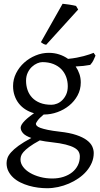

<svg xmlns="http://www.w3.org/2000/svg" viewBox="-20 -747 528 1011"><path d="M336.9 -293Q336.9 -318.8 328.4 -342Q319.8 -365.2 303 -382.6Q286.1 -399.9 261 -409.9Q235.8 -419.9 203.1 -419.9Q190.9 -419.9 176 -413.6Q161.1 -407.2 147.9 -395Q134.8 -382.8 126 -364.3Q117.2 -345.7 117.2 -321.8Q117.2 -295.9 125.2 -272.7Q133.3 -249.5 149.7 -232.4Q166 -215.3 191.2 -205.3Q216.3 -195.3 251 -195.3Q265.1 -195.3 280.5 -201.4Q295.9 -207.5 308.3 -220Q320.8 -232.4 328.9 -250.5Q336.9 -268.6 336.9 -293ZM252.9 2Q234.4 0 218.8 -2.4Q203.1 -4.9 189.5 -7.8Q154.3 11.2 134 26.4Q113.8 41.5 103.5 53.5Q93.3 65.4 90.6 75.2Q87.9 85 87.9 92.8Q87.9 113.3 101.6 131.6Q115.2 149.9 138.2 163.3Q161.1 176.8 191.4 184.8Q221.7 192.9 254.9 192.9Q287.6 192.9 314.5 184.1Q341.3 175.3 360.4 159.9Q379.4 144.5 389.9 123.3Q400.4 102.1 400.4 76.7Q400.4 63 394 51.5Q387.7 40 371.1 30.8Q354.5 21.5 325.9 14.2Q297.4 6.8 252.9 2ZM405.3 -313Q405.3 -275.4 388.4 -244.4Q371.6 -213.4 344.2 -191.2Q316.9 -168.9 282.2 -156.5Q247.6 -144 211.9 -144H210Q186.5 -124.5 177.7 -111.6Q168.9 -98.6 168.9 -95.7Q168.9 -89.8 174.1 -84.2Q179.2 -78.6 193.1 -73.5Q207 -68.4 231.4 -63.2Q255.9 -58.1 293.9 -53.7Q347.2 -47.9 381.8 -36.1Q416.5 -24.4 437 -9Q457.5 6.3 465.6 23.9Q473.6 41.5 473.6 58.6Q473.6 85.4 463.4 109.6Q453.1 133.8 435.5 154.3Q418 174.8 394 191.4Q370.1 208 342.8 219.7Q315.4 231.4 286.1 237.8Q256.8 244.1 228 244.1Q205.1 244.1 180.7 241Q156.2 237.8 132.3 231Q108.4 224.1 87.2 213.6Q65.9 203.1 49.8 188.2Q33.7 173.3 24.2 154.5Q14.6 135.7 14.6 111.8Q14.6 99.1 19.3 85.2Q23.9 71.3 38.1 55.2Q52.2 39.1 77.6 20.5Q103 2 145 -20.5Q113.3 -31.7 101.1 -45.9Q88.9 -60.1 88.9 -74.7Q88.9 -78.6 91.3 -85.2Q93.8 -91.8 101.3 -101.3Q108.9 -110.8 122.8 -123Q136.7 -135.3 159.2 -150.9Q134.3 -157.7 114 -170.7Q93.8 -183.6 79.3 -201.9Q64.9 -220.2 56.9 -243.4Q48.8 -266.6 48.8 -293.9Q48.8 -329.6 64.9 -361.6Q81.1 -393.6 107.4 -417.2Q133.8 -440.9 167.5 -454.8Q201.2 -468.8 236.8 -468.8Q266.1 -468.8 291.7 -460.4Q317.4 -452.1 338.4 -437Q363.8 -439.5 384.3 -443.4Q404.8 -447.3 421.1 -451.7Q437.5 -456.1 450.2 -460.4Q462.9 -464.8 473.1 -468.8L482.9 -454.1Q477.1 -440.4 471.7 -429Q466.3 -417.5 455.1 -405.3Q436.5 -401.9 418.7 -399.9Q400.9 -397.9 378.4 -397Q391.1 -378.4 398.2 -357.4Q405.3 -336.4 405.3 -313ZM223.1 -511.2Q214.4 -512.7 207.5 -516.6Q200.7 -520.5 195.3 -524.9L309.6 -727.1Q315.4 -726.6 325 -725.3Q334.5 -724.1 345 -722.7Q355.5 -721.2 365.2 -719.2Q375 -717.3 380.4 -715.8L391.6 -696.8Z"/></svg>

Font: Gentium Plus Am
Style: Regular
Weight: 400
Designer: J. Victor Gaultney, Annie Olsen, Iska Routamaa, Becca Hirsbrunner
Foundry: SIL International
Version: Version 5.000